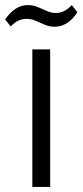

<svg xmlns="http://www.w3.org/2000/svg" viewBox="-38 -734 324 754"><path d="M159 -540V0H89V-540ZM-18 -658Q2 -686 24 -700Q46 -714 71 -714Q92 -714 110 -706.5Q128 -699 145.5 -691Q163 -683 181 -683Q198 -683 213.5 -690.5Q229 -698 244 -714L266 -686Q247 -657 224.5 -643Q202 -629 177 -629Q156 -629 137.5 -637Q119 -645 102 -652.5Q85 -660 66 -660Q50 -660 34.5 -653Q19 -646 4 -630Z"/></svg>

Font: Pathway Extreme 28pt Light
Style: Regular
Weight: 300
Designer: Eduardo Rodriguez Tunni
Foundry: Eduardo Rodriguez Tunni
Version: Version 1.001;gftools[0.9.26]